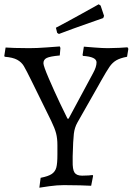

<svg xmlns="http://www.w3.org/2000/svg" viewBox="-39 -861 617 893"><path d="M275 -309H280L394 -521Q410 -550 410 -571Q410 -597 347 -601L345 -605L351 -644Q363 -643 401 -640Q439 -637 462 -637Q486 -637 515.5 -638.5Q545 -640 554 -641L558 -634L552 -597Q520 -591 502 -580.5Q484 -570 470.5 -550.5Q457 -531 431 -485Q425 -473 421 -467L321 -291Q308 -268 304.5 -239Q301 -210 299 -134V-112Q298 -73 307.5 -58.5Q317 -44 343 -44Q359 -44 373 -45Q387 -46 392 -47L394 -43L385 3Q371 2 333.5 1Q296 0 258 0Q227 0 191 5Q155 10 144 12L150 -34Q186 -41 202 -52Q218 -63 223 -82Q228 -101 228 -142V-186Q228 -217 222 -240.5Q216 -264 199 -299L109 -482Q83 -535 72 -553.5Q61 -572 41 -583Q21 -594 -17 -597L-19 -601L-13 -640Q-2 -639 29 -638Q60 -637 97 -637Q132 -637 178.5 -640.5Q225 -644 239 -645L242 -638L239 -603Q194 -599 178.5 -591.5Q163 -584 163 -567Q163 -554 188 -496Q213 -438 239.5 -382Q266 -326 275 -309ZM235 -703 227 -708 221 -732Q280 -763 341 -797Q402 -831 420 -841L429 -835L445 -787L441 -777Q424 -771 362.5 -749.5Q301 -728 235 -703Z"/></svg>

Font: Sahitya
Style: Regular
Weight: 400
Designer: Juan Pablo del Peral
Foundry: Juan Pablo del Peral (http://www.huertatipografica.com)
Version: Version 1.001;PS 001.000;hotconv 1.0.70;makeotf.lib2.5.58329